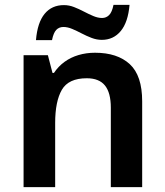

<svg xmlns="http://www.w3.org/2000/svg" viewBox="-20 -770 679 790"><path d="M371 -553Q463 -553 514 -506Q565 -459 565 -353V0H436V-327Q436 -388 412 -418Q388 -448 337 -448Q262 -448 234.5 -400.5Q207 -353 207 -264V0H77V-543H177L196 -470H202Q220 -497 245.5 -515.5Q271 -534 303 -543.5Q335 -553 371 -553ZM128 -605Q134 -677 163.5 -713Q193 -749 243 -749Q264 -749 284.5 -741Q305 -733 325 -722.5Q345 -712 364 -704Q383 -696 400 -696Q417 -696 429 -708Q441 -720 447 -750H513Q507 -679 477 -642.5Q447 -606 399 -606Q378 -606 357 -614Q336 -622 316 -632.5Q296 -643 277 -651Q258 -659 241 -659Q223 -659 211.5 -647Q200 -635 194 -605Z"/></svg>

Font: Noto Sans Syriac Eastern SemiBold
Style: Regular
Weight: 600
Designer: Patrick Giasson and the Monotype Design Team
Foundry: Monotype Imaging Inc.
Version: Version 3.001